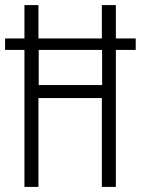

<svg xmlns="http://www.w3.org/2000/svg" viewBox="-21 -734 553 754"><path d="M75 0H130V-349H379V0H434V-538H512V-583H434V-714H379V-583H130V-714H75V-583H-1V-538H75ZM131 -400V-538H380V-400Z"/></svg>

Font: Noto Sans Kannada ExtraCondensed Light
Style: Regular
Weight: 300
Width: 2
Designer: Jelle Bosma - Monotype Design Team
Foundry: Monotype Imaging Inc.
Version: Version 2.005